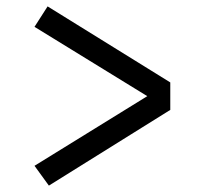

<svg xmlns="http://www.w3.org/2000/svg" viewBox="-20 -614 640 601"><path d="M129 -594 513 -356V-270L133 -33L88 -95L441 -313L88 -530Z"/></svg>

Font: Fira Mono
Style: Regular
Weight: 400
Designer: Carrois Corporate & Edenspiekermann AG
Foundry: Carrois Corporate GbR & Edenspiekermann AG
Version: Version 3.206;PS 003.206;hotconv 1.0.70;makeotf.lib2.5.58329